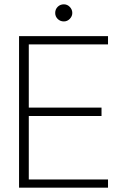

<svg xmlns="http://www.w3.org/2000/svg" viewBox="-20 -867 570 887"><path d="M68 0V-700H479V-662H113V-370H449V-331H113V-38H479V0ZM275 -768Q258 -768 246.5 -779.5Q235 -791 235 -807Q235 -824 246.5 -835.5Q258 -847 275 -847Q291 -847 302.5 -835Q314 -823 314 -807Q314 -792 302.5 -780Q291 -768 275 -768Z"/></svg>

Font: DM Sans 28pt ExtraLight
Style: Regular
Weight: 250
Version: Version 4.004;gftools[0.9.30]